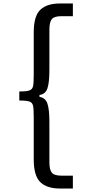

<svg xmlns="http://www.w3.org/2000/svg" viewBox="-20 -858 494 1104"><path d="M91 -332Q133 -332 149.5 -338Q166 -344 170 -362.5Q174 -381 174 -429V-672Q174 -766 212 -802Q250 -838 325 -838H399V-765H333Q292 -765 278 -748Q264 -731 264 -687V-455Q264 -383 252.5 -349.5Q241 -316 207 -312V-301Q241 -296 252.5 -262.5Q264 -229 264 -158V74Q264 118 278 135Q292 152 333 152H399V226H325Q250 226 212 189.5Q174 153 174 59V-184Q174 -232 170 -250Q166 -268 150 -274Q134 -280 91 -280Z"/></svg>

Font: Lopes Sans Medium
Style: Regular
Weight: 500
Designer: Gabriel Lam, Diego Maldonado
Foundry: TypeRant, Foresti Design
Version: Version 4.000